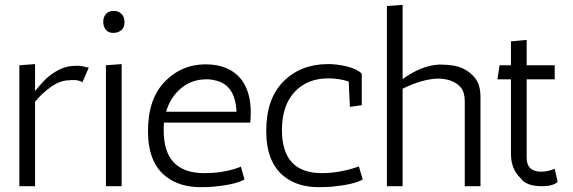

<svg xmlns="http://www.w3.org/2000/svg" viewBox="-20 -770 2369 794"><path d="M321 -430Q305 -439 287 -439Q269 -439 267 -438Q229 -438 190.5 -410.5Q152 -383 125 -349V0H60V-500L125 -505V-393Q162 -440 188 -459Q236 -495 280 -497Q286 -498 302 -498Q318 -498 347 -490Z M483 -505V0H418V-500ZM448 -634Q428 -634 417.5 -647Q407 -660 407 -680Q407 -700 418.5 -712.5Q430 -725 450 -725Q470 -725 482.5 -712.5Q495 -700 495 -678Q495 -656 481.5 -645Q468 -634 448 -634Z M657 -230Q657 -54 825 -54Q896 -54 955 -73Q970 -78 976 -81L991 -28Q956 -7 864 2Q838 4 809 4Q725 4 669 -38Q592 -95 592 -228Q592 -361 661.5 -432.5Q731 -504 830 -504Q929 -504 979 -440Q1017 -389 1017 -305Q1017 -285 1015 -263H658Q657 -255 657 -246ZM834 -442Q772 -442 728 -404.5Q684 -367 667 -308H958Q953 -419 872 -437Q854 -442 834 -442Z M1422 -433Q1381 -446 1338 -446Q1251 -446 1198.5 -390Q1146 -334 1146 -232Q1146 -54 1311 -54Q1377 -54 1447 -76Q1461 -80 1464 -82L1480 -28Q1445 -7 1353 2Q1327 4 1298 4Q1213 4 1158 -38Q1081 -96 1081 -229Q1081 -362 1152.5 -433.5Q1224 -505 1337 -505Q1373 -505 1413.5 -495.5Q1454 -486 1476 -466V-335L1427 -328Z M1645 -443Q1724 -500 1797 -503Q1859 -503 1892 -488Q1925 -473 1946 -445.5Q1967 -418 1967 -368V0H1902V-351Q1902 -388 1886 -408Q1854 -445 1788 -445Q1723 -442 1645 -403V0H1580V-745L1645 -750Z M2286 -18Q2268 0 2221 0Q2155 0 2132 -34Q2093 -71 2093 -134V-442H2037L2046 -500H2093V-599L2158 -605V-500H2274V-442H2158V-118Q2158 -60 2218 -60Q2244 -60 2274 -72Z"/></svg>

Font: Antic
Style: Regular
Weight: 400
Designer: Santiago Orozco
Foundry: Typemade
Version: Version 1.0012